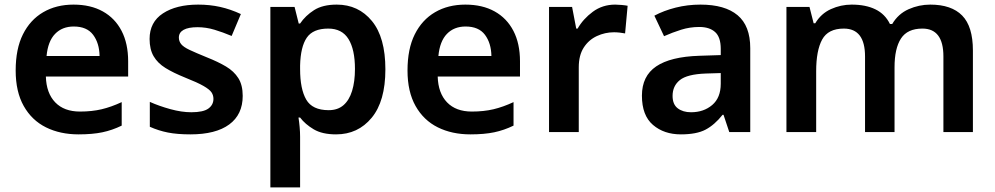

<svg xmlns="http://www.w3.org/2000/svg" viewBox="-20 -573 4318 833"><path d="M299 -553Q373 -553 426 -523.5Q479 -494 507.5 -439Q536 -384 536 -307V-241H179Q181 -169 219.5 -129Q258 -89 327 -89Q379 -89 421 -99Q463 -109 508 -130V-28Q467 -8 424 1Q381 10 321 10Q241 10 179.5 -20.5Q118 -51 83 -113Q48 -175 48 -267Q48 -361 79.5 -424Q111 -487 167.5 -520Q224 -553 299 -553ZM300 -458Q250 -458 219 -426Q188 -394 182 -330H412Q411 -386 384 -422Q357 -458 300 -458Z M1033 -157Q1033 -76 974.5 -33Q916 10 806 10Q749 10 708.5 2Q668 -6 630 -23V-131Q670 -113 719 -99.5Q768 -86 810 -86Q862 -86 884 -102Q906 -118 906 -144Q906 -160 897.5 -172.5Q889 -185 863 -200Q837 -215 784 -236Q732 -257 698 -278Q664 -299 646.5 -329Q629 -359 629 -404Q629 -477 687 -515Q745 -553 840 -553Q890 -553 935 -543Q980 -533 1025 -512L985 -417Q947 -433 910.5 -444Q874 -455 837 -455Q797 -455 776.5 -443.5Q756 -432 756 -410Q756 -394 766 -381.5Q776 -369 802.5 -356.5Q829 -344 878 -324Q926 -305 960.5 -284.5Q995 -264 1014 -234Q1033 -204 1033 -157Z M1441 -553Q1535 -553 1593.5 -482Q1652 -411 1652 -272Q1652 -134 1592.5 -62Q1533 10 1438 10Q1378 10 1341 -12Q1304 -34 1282 -63H1275Q1278 -44 1280 -22Q1282 0 1282 20V240H1153V-543H1258L1276 -471H1282Q1305 -505 1342.5 -529Q1380 -553 1441 -553ZM1404 -449Q1338 -449 1311 -409.5Q1284 -370 1282 -289V-273Q1282 -187 1308.5 -141Q1335 -95 1406 -95Q1445 -95 1470 -116.5Q1495 -138 1507.5 -178.5Q1520 -219 1520 -274Q1520 -358 1492 -403.5Q1464 -449 1404 -449Z M1999 -553Q2073 -553 2126 -523.5Q2179 -494 2207.5 -439Q2236 -384 2236 -307V-241H1879Q1881 -169 1919.5 -129Q1958 -89 2027 -89Q2079 -89 2121 -99Q2163 -109 2208 -130V-28Q2167 -8 2124 1Q2081 10 2021 10Q1941 10 1879.5 -20.5Q1818 -51 1783 -113Q1748 -175 1748 -267Q1748 -361 1779.5 -424Q1811 -487 1867.5 -520Q1924 -553 1999 -553ZM2000 -458Q1950 -458 1919 -426Q1888 -394 1882 -330H2112Q2111 -386 2084 -422Q2057 -458 2000 -458Z M2649 -553Q2661 -553 2677 -551.5Q2693 -550 2703 -548L2692 -428Q2683 -430 2669 -431.5Q2655 -433 2644 -433Q2605 -433 2569.5 -416.5Q2534 -400 2512.5 -366.5Q2491 -333 2491 -281V0H2362V-543H2462L2480 -449H2486Q2510 -491 2552 -522Q2594 -553 2649 -553Z M3019 -553Q3125 -553 3180 -507Q3235 -461 3235 -364V0H3144L3119 -75H3115Q3080 -31 3041 -10.5Q3002 10 2934 10Q2861 10 2813 -31Q2765 -72 2765 -158Q2765 -243 2827 -285Q2889 -327 3014 -331L3107 -334V-361Q3107 -412 3082.5 -434Q3058 -456 3014 -456Q2973 -456 2935 -444Q2897 -432 2861 -416L2819 -505Q2860 -527 2911.5 -540Q2963 -553 3019 -553ZM3042 -254Q2961 -251 2929.5 -225.5Q2898 -200 2898 -157Q2898 -120 2920.5 -103Q2943 -86 2978 -86Q3033 -86 3070 -117.5Q3107 -149 3107 -210V-256Z M4016 -553Q4108 -553 4154.5 -505.5Q4201 -458 4201 -354V0H4073V-328Q4073 -449 3982 -449Q3917 -449 3889 -406Q3861 -363 3861 -281V0H3733V-328Q3733 -449 3641 -449Q3573 -449 3547 -401.5Q3521 -354 3521 -264V0H3392V-543H3492L3510 -472H3517Q3542 -514 3585 -533.5Q3628 -553 3675 -553Q3736 -553 3778 -532.5Q3820 -512 3841 -469H3851Q3877 -513 3922 -533Q3967 -553 4016 -553Z"/></svg>

Font: Noto Sans Sora Sompeng SemiBold
Style: Regular
Weight: 600
Version: Version 2.101